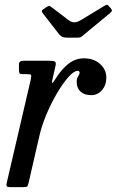

<svg xmlns="http://www.w3.org/2000/svg" viewBox="-20 -770 481 790"><path d="M76.5 -520H183Q200.5 -520 206 -516.5Q211.5 -513 208.5 -499L197 -449Q192 -428 195 -428.5Q198 -429 210 -448Q233 -485 261.5 -507.5Q290 -530 325.5 -530Q366 -530 391.8 -506.8Q417.5 -483.5 417.5 -451Q417.5 -419.5 399.5 -399Q381.5 -378.5 355.5 -378.5Q327 -378.5 311.2 -393.2Q295.5 -408 295.5 -433Q295.5 -447.5 301.5 -456Q307.5 -464.5 307.5 -471Q307.5 -478.5 299 -478.5Q284.5 -478.5 262.2 -453.8Q240 -429 216 -388.8Q192 -348.5 171.8 -301Q151.5 -253.5 141.5 -208.5L97.5 -17Q94.5 -5.5 92 -2.8Q89.5 0 75 0H24Q8.5 0 7 -5Q5.5 -10 8.5 -21L106.5 -442.5Q109.5 -458 107.8 -461.5Q106 -465 91 -465H72.5Q62 -465 60 -469.2Q58 -473.5 58 -486V-505.5Q58 -520 76.5 -520ZM222 -630.5 157.5 -713.5Q152.5 -720 152 -723.8Q151.5 -727.5 159.5 -733L170 -740Q179.5 -746.5 183 -745.5Q186.5 -744.5 194 -739L261 -688Q274 -678.5 285.5 -678.2Q297 -678 314 -688L409.5 -746Q418.5 -751.5 422 -750Q425.5 -748.5 430.5 -741.5L434.5 -737.5Q440 -731 440.5 -727Q441 -723 432.5 -716L325 -627Q318.5 -621.5 314 -618.2Q309.5 -615 297.5 -615H257.5Q242 -615 234.8 -619.2Q227.5 -623.5 222 -630.5Z"/></svg>

Font: Besley* Narrow
Style: Italic
Weight: 400
Width: 4
Italic angle: -13°
Designer: Owen Earl
Foundry: indestructible type*
Version: Version 3.000; ttfautohint (v1.8.3)